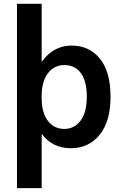

<svg xmlns="http://www.w3.org/2000/svg" viewBox="-20 -770 641 1010"><path d="M69.3 219.7V-750H199.2V-447.3H201.2Q262.7 -530.3 356.4 -530.3Q450.2 -530.3 505.9 -460.9Q561.5 -391.6 561.5 -261.2Q561.5 -130.9 503.9 -60.5Q446.3 9.8 352.1 9.8Q257.8 9.8 201.2 -63.5H199.2V219.7ZM199.2 -254.9Q199.2 -176.8 231.9 -134.3Q264.6 -91.8 317.9 -91.8Q371.1 -91.8 403.8 -135.3Q436.5 -178.7 436.5 -261.2Q436.5 -343.8 405.3 -385.7Q374 -427.7 319.3 -427.7Q264.6 -427.7 231.9 -384.3Q199.2 -340.8 199.2 -264.6Z"/></svg>

Font: GenEi M Gothic v2 Bold
Style: Regular
Weight: 700
Version: Version 2.0